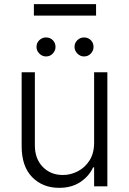

<svg xmlns="http://www.w3.org/2000/svg" viewBox="-20 -891 617 918"><path d="M430 -208.5V-545.5H493.3V0H430V-90.6H425.1Q405.9 -48.7 364.3 -20.8Q322.8 7.1 262.8 7.1Q184.3 7.1 133.9 -44Q83.5 -95.2 83.5 -192.1V-545.5H146.7V-196Q146.7 -132.1 184.3 -93.2Q221.9 -54.3 280.9 -54.3Q317.8 -54.3 352.1 -72.1Q386.4 -89.8 408.2 -124.1Q430 -158.4 430 -208.5ZM199.9 -621.1Q181.8 -621.1 168.1 -634.9Q154.5 -648.8 154.5 -666.5Q154.5 -686.1 168.1 -699Q181.8 -712 199.9 -712Q219.5 -712 232.4 -699Q245.4 -686.1 245.4 -666.5Q245.4 -648.8 232.4 -634.9Q219.5 -621.1 199.9 -621.1ZM381.7 -621.1Q363.6 -621.1 350 -634.9Q336.3 -648.8 336.3 -666.5Q336.3 -686.1 350 -699Q363.6 -712 381.7 -712Q401.3 -712 414.2 -699Q427.2 -686.1 427.2 -666.5Q427.2 -648.8 414.2 -634.9Q401.3 -621.1 381.7 -621.1ZM439.3 -871.1V-816.4H142V-871.1Z"/></svg>

Font: Inter UI Light
Style: Regular
Weight: 300
Designer: Rasmus Andersson
Foundry: rsms
Version: 3.2;8d6f07862